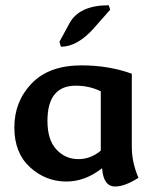

<svg xmlns="http://www.w3.org/2000/svg" viewBox="-20 -673 573 719"><path d="M411.1 25.4Q367.2 25.4 362.3 -43Q298.8 6.8 228.5 6.8Q151.4 6.8 92.5 -46.6Q33.7 -100.1 33.7 -195.8Q33.7 -293 98.6 -360.6Q163.6 -428.2 285.6 -428.2Q386.7 -428.2 473.6 -397V-122.6Q473.6 -64.9 498.5 -7.3Q447.8 25.4 411.1 25.4ZM273.4 -77.1Q319.8 -77.1 357.4 -108.9V-331.1Q314.5 -352.1 263.7 -352.1Q157.7 -352.1 157.7 -220.2Q157.7 -149.4 191.2 -113.3Q224.6 -77.1 273.4 -77.1ZM208 -498 202.6 -516.6 239.7 -585Q276.4 -653.3 387.2 -653.3L392.6 -636.7L331.5 -567.4Q270 -498 208 -498Z"/></svg>

Font: ALMAS
Style: Bold
Weight: 700
Designer: ALMAS Font/ by Husham Jawad Kadhim, derived from the Bainsely font by/ Paul James MIller
Foundry: High-Logic / Made with FontCreator
Version: Version 1.411;September 19, 2021;FontCreator 14.0.0.2814 32-